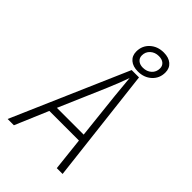

<svg xmlns="http://www.w3.org/2000/svg" viewBox="-273 -1043 1146 1146"><g transform="rotate(45 300.0 -470.0)"><path d="M77 0H24L341 -730H403L488 0H439L416 -210H166ZM185 -255H411L379 -550Q370 -636 366 -688Q347 -632 312 -550ZM282 -828Q282 -877 316.5 -908.5Q351 -940 403 -940Q445 -940 469.5 -919Q494 -898 494 -862Q494 -813 459.5 -781.5Q425 -750 373 -750Q331 -750 306.5 -771Q282 -792 282 -828ZM454 -857Q454 -878 439 -891Q424 -904 397 -904Q365 -904 343.5 -884.5Q322 -865 322 -835Q322 -813 337.5 -800Q353 -787 378 -787Q411 -787 432.5 -806.5Q454 -826 454 -857Z"/></g></svg>

Font: JetBrains Mono Extra Light
Style: Italic
Weight: 200
Italic angle: -9°
Monospace: yes
Designer: Philipp Nurullin, Konstantin Bulenkov
Foundry: JetBrains
Version: 2.002